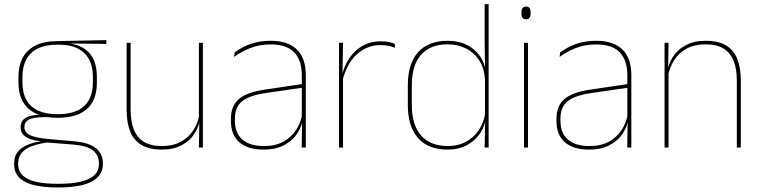

<svg xmlns="http://www.w3.org/2000/svg" viewBox="-20 -684 3528 890"><path d="M248 -138Q160 -138 112.8 -179.5Q65.5 -221 65.5 -302V-329Q65.5 -376.5 83.5 -413Q101.5 -449.5 140.8 -471Q180 -492.5 243.5 -493.5L473 -498V-480.5L286 -482.5L285.5 -485Q340 -479.5 371.2 -458.2Q402.5 -437 415.8 -404Q429 -371 429 -330V-300.5Q429 -219.5 383 -178.8Q337 -138 248 -138ZM245.5 168H254Q308 168 349.5 159.2Q391 150.5 414.8 130.2Q438.5 110 438.5 75.5V73.5Q438.5 35.5 410.8 13.2Q383 -9 318 -14L190.5 -24L207 -24.5Q165 -19.5 132.8 -8.5Q100.5 2.5 82.2 22.5Q64 42.5 64 74V75.5Q64 111 87.2 131.2Q110.5 151.5 151.5 159.8Q192.5 168 245.5 168ZM245.5 185Q186.5 185 141.5 175Q96.5 165 71 141.2Q45.5 117.5 45.5 76.5V74.5Q45.5 39 65 17Q84.5 -5 116.5 -16.2Q148.5 -27.5 186 -30.5L185 -27.5Q127 -32 101.2 -48.5Q75.5 -65 75.5 -93.5V-94Q75.5 -112 84.5 -124.8Q93.5 -137.5 113.8 -144.5Q134 -151.5 166.5 -151.5V-158L222 -141H183.5Q132.5 -140.5 112.8 -129Q93 -117.5 93 -95V-94.5Q93 -71 118 -58Q143 -45 205 -39.5L320.5 -29.5Q393.5 -23 425.2 3.2Q457 29.5 457 72.5V74.5Q457 115 431.2 139.2Q405.5 163.5 359.8 174.2Q314 185 254 185ZM248 -154.5Q301.5 -154.5 337.5 -171Q373.5 -187.5 392 -220.2Q410.5 -253 410.5 -300.5V-330Q410.5 -376.5 392.5 -409.5Q374.5 -442.5 339.2 -459.8Q304 -477 252 -477H247Q189 -477 153 -458Q117 -439 100.5 -405.5Q84 -372 84 -329V-302Q84 -253.5 102.2 -220.8Q120.5 -188 157 -171.2Q193.5 -154.5 248 -154.5Z M585.5 -485.5V-175.5Q585.5 -123 599.8 -85.2Q614 -47.5 646 -27.2Q678 -7 731.5 -7Q781.5 -7 818 -26.8Q854.5 -46.5 876.8 -81.2Q899 -116 905.5 -160.5L914.5 -141.5H909Q904.5 -101 882.8 -66.5Q861 -32 822.8 -11.2Q784.5 9.5 730.5 9.5Q670.5 9.5 634.5 -12.8Q598.5 -35 582.8 -76.2Q567 -117.5 567 -174.5V-485.5ZM920.5 -485.5V0H902L904 -127H902V-485.5Z M1378.5 0 1380.5 -128 1379 -131.5V-292V-334.5Q1379 -404.5 1343.8 -441.2Q1308.5 -478 1235 -478Q1180.5 -478 1137.5 -460.2Q1094.5 -442.5 1065 -420L1067.5 -441Q1083 -453 1106.8 -465.5Q1130.5 -478 1162.8 -486.5Q1195 -495 1235 -495Q1276.5 -495 1307 -484.2Q1337.5 -473.5 1357.8 -453Q1378 -432.5 1387.8 -402.8Q1397.5 -373 1397.5 -335V0ZM1201.5 9.5Q1129 9.5 1089.8 -24.2Q1050.5 -58 1050.5 -123V-134.5Q1050.5 -192.5 1086.5 -224.2Q1122.5 -256 1207 -268.5L1388 -295.5L1388.5 -278.5L1210.5 -252.5Q1135.5 -241.5 1102.2 -214.5Q1069 -187.5 1069 -135.5V-124Q1069 -66.5 1103.8 -36.8Q1138.5 -7 1204 -7Q1256 -7 1293.2 -27.2Q1330.5 -47.5 1353 -82.2Q1375.5 -117 1382 -160.5L1391.5 -142H1385.5Q1381.5 -102.5 1359.5 -67.8Q1337.5 -33 1298 -11.8Q1258.5 9.5 1201.5 9.5Z M1567 -308.5 1557.5 -320.5 1563 -325Q1579.5 -402 1627.5 -447.2Q1675.5 -492.5 1745.5 -492.5Q1766.5 -492.5 1782.8 -489Q1799 -485.5 1810 -480.5L1811.5 -462.5Q1798.5 -468 1781.5 -471.5Q1764.5 -475 1744 -475Q1682.5 -475 1635.2 -433.2Q1588 -391.5 1567 -308.5ZM1551.5 0V-485.5H1570L1567.5 -335L1570 -332.5V0Z M2054.5 9.5Q1965.5 9.5 1918 -43.8Q1870.5 -97 1870.5 -197V-289.5Q1870.5 -389.5 1918.2 -442.2Q1966 -495 2056 -495Q2106 -495 2146 -474.5Q2186 -454 2209.2 -417Q2232.5 -380 2233 -330H2239L2228 -313.5Q2225 -368.5 2200.8 -405Q2176.5 -441.5 2138.5 -460Q2100.5 -478.5 2055 -478.5Q1975 -478.5 1932 -430.2Q1889 -382 1889 -289.5V-197Q1889 -104.5 1932 -55.8Q1975 -7 2056.5 -7Q2103 -7 2139.5 -26.5Q2176 -46 2199.5 -81Q2223 -116 2230 -162.5L2239 -144H2233.5Q2229 -101.5 2206 -66.8Q2183 -32 2144.5 -11.2Q2106 9.5 2054.5 9.5ZM2226.5 0 2229 -130.5 2228 -138V-346.5L2228.5 -356L2226.5 -494.5V-664.5H2245V0Z M2409 0V-485.5H2427.5V0ZM2418.5 -594.5Q2408 -594.5 2402.5 -601.2Q2397 -608 2397 -622V-626.5Q2397 -640 2402.5 -646.8Q2408 -653.5 2418.5 -653.5Q2429 -653.5 2434.2 -646.8Q2439.5 -640 2439.5 -626.5V-622Q2439.5 -608 2434.2 -601.2Q2429 -594.5 2418.5 -594.5Z M2887.5 0 2889.5 -128 2888 -131.5V-292V-334.5Q2888 -404.5 2852.8 -441.2Q2817.5 -478 2744 -478Q2689.5 -478 2646.5 -460.2Q2603.5 -442.5 2574 -420L2576.5 -441Q2592 -453 2615.8 -465.5Q2639.5 -478 2671.8 -486.5Q2704 -495 2744 -495Q2785.5 -495 2816 -484.2Q2846.5 -473.5 2866.8 -453Q2887 -432.5 2896.8 -402.8Q2906.5 -373 2906.5 -335V0ZM2710.5 9.5Q2638 9.5 2598.8 -24.2Q2559.5 -58 2559.5 -123V-134.5Q2559.5 -192.5 2595.5 -224.2Q2631.5 -256 2716 -268.5L2897 -295.5L2897.5 -278.5L2719.5 -252.5Q2644.5 -241.5 2611.2 -214.5Q2578 -187.5 2578 -135.5V-124Q2578 -66.5 2612.8 -36.8Q2647.5 -7 2713 -7Q2765 -7 2802.2 -27.2Q2839.5 -47.5 2862 -82.2Q2884.5 -117 2891 -160.5L2900.5 -142H2894.5Q2890.5 -102.5 2868.5 -67.8Q2846.5 -33 2807 -11.8Q2767.5 9.5 2710.5 9.5Z M3395.5 0V-310Q3395.5 -363 3381.2 -400.5Q3367 -438 3335 -458.2Q3303 -478.5 3249.5 -478.5Q3200 -478.5 3163.2 -458.8Q3126.5 -439 3104.5 -404.2Q3082.5 -369.5 3075.5 -325L3066.5 -344H3072Q3076.5 -385 3098.2 -419.2Q3120 -453.5 3158.5 -474.2Q3197 -495 3250.5 -495Q3311 -495 3346.8 -472.8Q3382.5 -450.5 3398.2 -409.2Q3414 -368 3414 -311V0ZM3060.5 0V-485.5H3079L3077 -358.5H3079V0Z"/></svg>

Font: Anek Odia Medium Thin
Style: Regular
Weight: 250
Version: Version 1.003